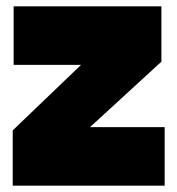

<svg xmlns="http://www.w3.org/2000/svg" viewBox="-20 -584 558 604"><path d="M487.8 -564V-390.1L263.2 -184.1H498V0H20V-173.8L234.9 -379.9H22.9V-564Z"/></svg>

Font: SVN-Poppins Black
Style: Regular
Weight: 900
Designer: Ninad Kale (Devanagari), Jonny Pinhorn (Latin)
Foundry: Indian Type Foundry
Version: Version 3.002 2017